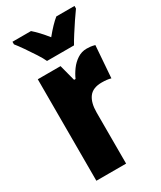

<svg xmlns="http://www.w3.org/2000/svg" viewBox="-194 -836 762 906"><g transform="rotate(-30 187.5 -383.0)"><path d="M322 -563Q332 -563 342 -562Q352 -561 367 -557L354 -383Q335 -389 304 -389Q256 -389 234.5 -360.5Q213 -332 213 -278V0H51V-553H175L198 -465H206Q216 -488 232.5 -510.5Q249 -533 272 -548Q295 -563 322 -563ZM132 -606Q124 -624 106 -652Q88 -680 68.5 -708Q49 -736 36 -752V-766H137Q152 -753 169 -735Q186 -717 205 -693Q245 -742 275 -766H374V-752Q360 -733 342 -706Q324 -679 307 -652.5Q290 -626 279 -606Z"/></g></svg>

Font: Noto Sans Kannada ExtraCondensed Black
Style: Regular
Weight: 900
Width: 2
Designer: Jelle Bosma - Monotype Design Team
Foundry: Monotype Imaging Inc.
Version: Version 2.005; ttfautohint (v1.8.4.7-5d5b)